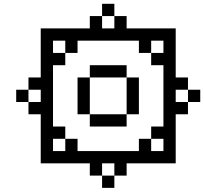

<svg xmlns="http://www.w3.org/2000/svg" viewBox="-20 -832 1040 978"><path d="M1000 -312.5V-375H937.5V-312.5H875V-375H937.5V-437.5H875Q875 -437.5 875 -687.5H625V-750H562.5V-687.5H500V-750H437.5V-687.5H187.5Q187.5 -687.5 187.5 -437.5H125V-375H62.5V-312.5H125V-250H187.5Q187.5 -250 187.5 0H437.5V62.5H500V125H562.5V62.5H500V0H562.5V62.5H625V0H875Q875 0 875 -250H937.5V-312.5ZM250 -62.5V-125H312.5V-62.5ZM375 -62.5V-125H312.5V-187.5H250V-500H312.5V-562.5H250V-625H312.5V-562.5H375V-625H687.5V-562.5H750V-500H812.5V-187.5H750V-125H687.5V-62.5ZM750 -62.5V-125H812.5V-62.5ZM437.5 -250V-187.5H625V-250ZM437.5 -250V-437.5H375V-250ZM625 -250H687.5V-437.5H625ZM125 -312.5V-375H187.5V-312.5ZM437.5 -437.5H625V-500H437.5ZM750 -562.5V-625H812.5V-562.5ZM500 -750H562.5V-812.5H500Z"/></svg>

Font: UnifontExMono
Style: Regular
Weight: 500
Version: Version 15.0.06